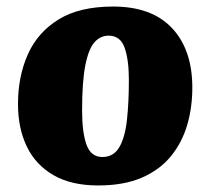

<svg xmlns="http://www.w3.org/2000/svg" viewBox="-20 -551 644 587"><path d="M280 16Q198 16 143.5 -15.5Q89 -47 62 -103Q35 -159 35 -233Q35 -317 65 -384.5Q95 -452 159 -491.5Q223 -531 326 -531Q444 -531 506 -465Q568 -399 568 -283Q568 -223 552.5 -169.5Q537 -116 503 -74Q469 -32 414 -8Q359 16 280 16ZM293 -71Q327 -71 344.5 -100.5Q362 -130 368 -183.5Q374 -237 374 -307Q374 -368 361 -405Q348 -442 312 -442Q287 -442 269 -422Q251 -402 241 -352Q231 -302 231 -213Q231 -146 244.5 -108.5Q258 -71 293 -71Z"/></svg>

Font: Literata 12pt ExtraBold
Style: Italic
Weight: 800
Italic angle: -2°
Designer: Latin by Veronika Burian and Jose Scaglione. Greek by Irene Vlachou. Cyrillic by Vera Evstafieva
Foundry: TypeTogether
Version: Version 3.002